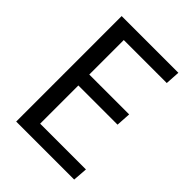

<svg xmlns="http://www.w3.org/2000/svg" viewBox="-210 -832 937 937"><g transform="rotate(45 258.5 -364.0)"><path d="M71.6 -728H463L458.3 -652.6H161.6V-414.5H436.8L432.1 -339.1H161.6V-75.4H477.6L471.9 0H71.6Z"/></g></svg>

Font: Murecho Thin
Style: Regular
Weight: 100
Designer: Neil Summerour
Foundry: Positype
Version: Version 1.010